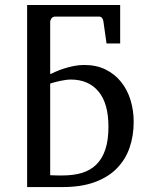

<svg xmlns="http://www.w3.org/2000/svg" viewBox="-20 -757 595 777"><path d="M466.3 -736.8V-581.1H411.1L398.4 -670.9Q397.5 -678.7 392.8 -684.3Q388.2 -689.9 381.3 -689.9H204.1Q193.4 -689.9 188.2 -682.4Q183.1 -674.8 183.1 -668.9V-457Q191.9 -460.9 206.1 -467.3Q220.2 -473.6 238.5 -479.5Q256.8 -485.4 277.8 -489.7Q298.8 -494.1 320.8 -494.1Q370.1 -494.1 407.5 -475.6Q444.8 -457 470.2 -425.3Q495.6 -393.6 508.3 -351.8Q521 -310.1 521 -264.2Q521 -207.5 504.4 -159.4Q487.8 -111.3 452.9 -75.7Q418 -40 363.5 -20Q309.1 0 233.9 0H89.8V-736.8ZM418.9 -244.1Q418.9 -338.4 378.7 -386.7Q338.4 -435.1 266.1 -435.1Q257.8 -435.1 246.6 -433.6Q235.4 -432.1 223.9 -429.7Q212.4 -427.2 201.4 -424.3Q190.4 -421.4 183.1 -418.9V-47.9Q191.4 -47.4 200.2 -47.4Q207.5 -46.9 215.8 -46.9H231.9Q276.4 -46.9 311 -57.1Q345.7 -67.4 369.6 -90.8Q393.6 -114.3 406.2 -151.9Q418.9 -189.5 418.9 -244.1Z"/></svg>

Font: Charis SIL
Style: Regular
Weight: 400
Foundry: SIL International
Version: Version 4.112